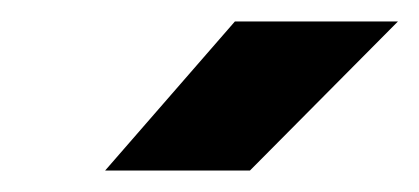

<svg xmlns="http://www.w3.org/2000/svg" viewBox="-20 -720 391 179"><path d="M78 -561H213L351 -700H199Z"/></svg>

Font: Unageo
Style: Bold-Italic
Weight: 700
Designer: Richard Sepsi
Foundry: Richard Sepsi
Version: Version 2.000